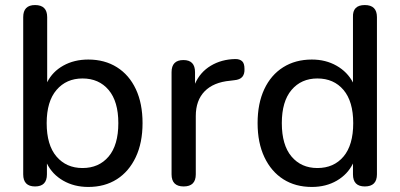

<svg xmlns="http://www.w3.org/2000/svg" viewBox="-20 -732 1585 761"><path d="M307 -66Q372 -66 410.5 -111.5Q449 -157 449 -244Q449 -330 410.5 -375.5Q372 -421 307 -421Q243 -421 204 -375.5Q165 -330 165 -244Q165 -157 204 -111.5Q243 -66 307 -66ZM330 9Q274 9 230.5 -16Q187 -41 166 -84V-41Q166 7 119 7Q72 7 72 -41V-664Q72 -712 119 -712Q167 -712 167 -664V-406Q188 -448 231 -472Q274 -496 330 -496Q395 -496 443.5 -465.5Q492 -435 518.5 -378.5Q545 -322 545 -244Q545 -166 518 -109Q491 -52 443 -21.5Q395 9 330 9Z M708 7Q660 7 660 -41V-446Q660 -494 707 -494Q753 -494 753 -446V-400Q773 -446 815.5 -471.5Q858 -497 913 -498Q930 -498 939.5 -489.5Q949 -481 949 -459Q950 -439 940.5 -427.5Q931 -416 908 -414L892 -412Q826 -406 791 -370Q756 -334 756 -272V-41Q756 7 708 7Z M1238 -66Q1303 -66 1341.5 -111.5Q1380 -157 1380 -244Q1380 -330 1341.5 -375.5Q1303 -421 1238 -421Q1174 -421 1135.5 -375.5Q1097 -330 1097 -244Q1097 -157 1135.5 -111.5Q1174 -66 1238 -66ZM1216 9Q1151 9 1103 -21.5Q1055 -52 1028 -109Q1001 -166 1001 -244Q1001 -322 1027.5 -378.5Q1054 -435 1102.5 -465.5Q1151 -496 1216 -496Q1271 -496 1314 -471.5Q1357 -447 1379 -405V-664Q1377 -712 1426 -712Q1474 -712 1474 -664V-41Q1474 7 1426 7Q1379 7 1379 -41V-84Q1358 -41 1315 -16Q1272 9 1216 9Z"/></svg>

Font: Chiron GoRound TC
Style: Regular
Weight: 400
Designer: Ryoko NISHIZUKA 西塚涼子 (kana, bopomofo & ideographs); Paul D. Hunt (Latin, Greek & Cyrillic); Sandoll Communications 산돌커뮤니
Foundry: Adobe
Version: Version 1.000;hotconv 1.1.1;makeotfexe 2.6.0